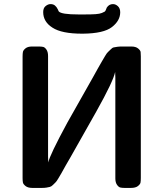

<svg xmlns="http://www.w3.org/2000/svg" viewBox="-20 -922 804 942"><path d="M90.8 -47.9V-644Q90.8 -659.2 92.5 -667.5Q94.2 -675.8 105.2 -684.8Q116.2 -693.8 137.2 -693.8H169.9Q183.1 -693.8 191.7 -691.9Q200.2 -689.9 208 -678.5Q215.8 -667 215.8 -647V-152.8Q215.8 -147.9 216.3 -138.9Q216.8 -129.9 216.8 -125Q223.6 -160.2 310.1 -319.8L435.1 -541Q444.8 -559.1 459.5 -585Q474.1 -610.8 480 -620.8Q485.8 -630.9 495.4 -647Q504.9 -663.1 510.5 -667.5Q516.1 -671.9 523.4 -679.9Q530.8 -688 538.3 -689.5Q545.9 -690.9 555.4 -692.4Q564.9 -693.8 578.1 -693.8H624Q646 -693.8 657.5 -684.3Q668.9 -674.8 669.9 -667Q670.9 -659.2 670.9 -646V-49.8Q670.9 -34.7 669.4 -26.4Q668 -18.1 656.5 -9Q645 0 622.1 0H591.8Q578.6 0 570.3 -2Q562 -3.9 554 -15.4Q545.9 -26.9 545.9 -46.9V-541Q545.9 -545.9 545.4 -554.9Q544.9 -564 544.9 -568.8Q536.1 -523.9 452.1 -374L327.1 -152.8Q315.9 -134.8 302 -109.4Q288.1 -84 282 -73.5Q275.9 -63 266.8 -47.6Q257.8 -32.2 252.4 -27.1Q247.1 -22 239.5 -14.4Q231.9 -6.8 224.4 -4.9Q216.8 -2.9 207.5 -1.5Q198.2 0 185.1 0H139.2Q117.2 0 105.7 -9Q94.2 -18.1 92.5 -26.4Q90.8 -34.7 90.8 -47.9ZM191.9 -862.8Q191.9 -882.8 203.9 -892.3Q215.8 -901.9 228 -901.9Q241.2 -901.9 249.5 -895Q257.8 -888.2 263.2 -877L268.1 -866.2Q280.3 -851.1 365.2 -851.1H395Q428.2 -851.1 448.7 -852.5Q469.2 -854 479.7 -858.4Q490.2 -862.8 493.7 -865Q497.1 -867.2 500 -875Q502.9 -882.8 503.9 -884.8Q515.1 -901.9 534.2 -901.9Q547.4 -901.9 558.6 -891.4Q569.8 -880.9 569.8 -861.8Q569.8 -820.8 529.3 -789.3Q488.8 -757.8 387.2 -756.8H382.8Q282.7 -756.8 237.8 -786.1Q191.9 -814.9 191.9 -862.8Z"/></svg>

Font: CMU Sans Serif
Style: Bold
Weight: 700
Version: Version 0.7.0